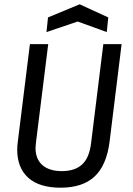

<svg xmlns="http://www.w3.org/2000/svg" viewBox="-20 -860 616 892"><path d="M489 -201Q475 -92 419.5 -40Q364 12 261 12Q163 12 111.5 -34Q60 -80 60 -165Q60 -183 63 -204L119 -655H204L147 -197Q145 -181 145 -173Q145 -121 177 -93Q209 -65 267 -65Q328 -65 361.5 -96Q395 -127 403 -194L460 -655H545ZM196 -711 203 -779 350 -840 483 -779 476 -711 341 -760Z"/></svg>

Font: Ropa Sans
Style: Italic
Weight: 400
Version: Version 1.100